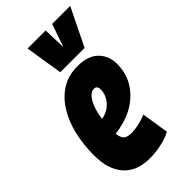

<svg xmlns="http://www.w3.org/2000/svg" viewBox="-246 -856 933 933"><g transform="rotate(-45 221.0 -389.0)"><path d="M342 -23Q308 -6 268.5 2Q229 10 193 10Q104 10 57 -42.5Q10 -95 10 -193Q10 -266 25.5 -331.5Q41 -397 72.5 -447.5Q104 -498 150.5 -527Q197 -556 259 -556Q331 -556 367.5 -520Q404 -484 404 -427Q404 -346 353.5 -287Q303 -228 222 -205Q190 -196 159 -192Q163 -159 177.5 -149.5Q192 -140 217 -140Q238 -140 264 -145.5Q290 -151 320 -163ZM239 -422Q214 -422 193 -387.5Q172 -353 163 -290Q178 -293 189 -297Q222 -310 241 -338Q260 -366 260 -395Q260 -422 239 -422ZM442 -788 347 -594H180L149 -788H273L277 -670L318 -788Z"/></g></svg>

Font: Georama Condensed ExtraBold
Style: Italic
Weight: 800
Width: 3
Italic angle: -9°
Designer: Jean-Baptiste Levee
Foundry: Production Type
Version: Version 1.000